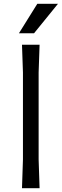

<svg xmlns="http://www.w3.org/2000/svg" viewBox="-20 -984 323 1004"><path d="M100 -150V-605L95 -750H187L182 -605V-150L187 0H95ZM283 -964 158 -810H79L175 -964Z"/></svg>

Font: Farro Light
Style: Regular
Weight: 300
Designer: Aceler Chua
Foundry: Grayscale Limited
Version: Version 1.101